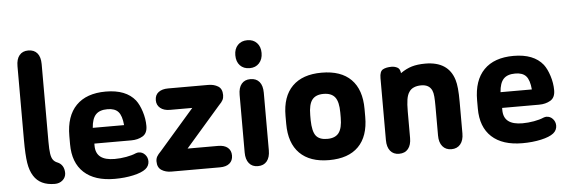

<svg xmlns="http://www.w3.org/2000/svg" viewBox="-45 -765 2700 910"><g transform="rotate(-5 1305.5 -310.0)"><path d="M183 10Q205 10 220 -3Q235 -16 236 -36Q236 -57 227.5 -70.5Q219 -84 204 -90Q191 -95 183.5 -105Q176 -115 173 -135Q170 -155 170 -191V-561Q170 -595 155 -613Q140 -631 112 -631Q85 -631 70 -613Q55 -595 55 -561V-211Q55 -139 61 -101Q67 -63 83 -38Q113 10 183 10Z M386 -164H562Q593 -164 616 -177.5Q639 -191 639 -226Q639 -260 628 -294.5Q617 -329 601 -350Q557 -405 461 -405Q369 -405 320 -355Q271 -305 271 -210V-171Q271 -83 322 -36Q373 11 468 11Q516 11 556.5 2Q597 -7 616 -22Q625 -29 629.5 -38.5Q634 -48 634 -58Q634 -77 621.5 -90.5Q609 -104 591 -104Q585 -104 577 -101Q559 -93 531 -88Q503 -83 476 -83Q431 -83 408.5 -100.5Q386 -118 386 -154ZM534 -239H385Q388 -282 406 -301.5Q424 -321 462 -321Q497 -321 513.5 -302.5Q530 -284 534 -239Z M824 -102 990 -293Q1004 -307 1009 -317Q1014 -327 1014 -340Q1014 -370 994.5 -382Q975 -394 948 -394H757Q728 -394 711 -381Q694 -368 694 -343Q694 -320 711 -306Q728 -292 757 -292H863L697 -101Q683 -87 677.5 -77Q672 -67 672 -54Q672 -25 691.5 -12.5Q711 0 738 0H969Q999 0 1015 -13.5Q1031 -27 1031 -51Q1031 -75 1015 -88.5Q999 -102 969 -102Z M1151 -589Q1122 -589 1105 -571Q1088 -553 1088 -523Q1088 -492 1105 -474Q1122 -456 1151 -456Q1179 -456 1196 -474.5Q1213 -493 1213 -523Q1213 -553 1196 -571Q1179 -589 1151 -589ZM1092 -60Q1092 -27 1107 -8.5Q1122 10 1149 10Q1177 10 1192 -8.5Q1207 -27 1207 -60V-334Q1207 -368 1192 -386Q1177 -404 1149 -404Q1122 -404 1107 -386Q1092 -368 1092 -334Z M1300 -216V-178Q1300 -86 1348.5 -37.5Q1397 11 1488 11Q1580 11 1628 -37.5Q1676 -86 1676 -178V-216Q1676 -308 1628 -356.5Q1580 -405 1488 -405Q1397 -405 1348.5 -356.5Q1300 -308 1300 -216ZM1560 -209V-185Q1560 -135 1543 -112.5Q1526 -90 1488 -90Q1450 -90 1434 -111Q1418 -132 1417 -185V-209Q1417 -260 1434 -282Q1451 -304 1488 -304Q1526 -304 1543 -282Q1560 -260 1560 -209Z M1863 -370Q1861 -391 1848 -397.5Q1835 -404 1821 -404Q1795 -404 1779.5 -395.5Q1764 -387 1764 -355V-60Q1764 -27 1779 -8.5Q1794 10 1821 10Q1849 10 1864 -8.5Q1879 -27 1879 -60V-186Q1879 -221 1882.5 -243Q1886 -265 1895 -278Q1903 -291 1918 -297.5Q1933 -304 1953 -304Q1991 -304 2004 -275Q2009 -264 2010.5 -245.5Q2012 -227 2012 -200V-60Q2012 -27 2027.5 -8.5Q2043 10 2070 10Q2097 10 2112.5 -8.5Q2128 -27 2128 -60V-209Q2128 -248 2125.5 -273.5Q2123 -299 2118 -315Q2091 -405 1981 -405Q1944 -405 1917 -397Q1890 -389 1863 -370Z M2326 -164H2502Q2533 -164 2556 -177.5Q2579 -191 2579 -226Q2579 -260 2568 -294.5Q2557 -329 2541 -350Q2497 -405 2401 -405Q2309 -405 2260 -355Q2211 -305 2211 -210V-171Q2211 -83 2262 -36Q2313 11 2408 11Q2456 11 2496.5 2Q2537 -7 2556 -22Q2565 -29 2569.5 -38.5Q2574 -48 2574 -58Q2574 -77 2561.5 -90.5Q2549 -104 2531 -104Q2525 -104 2517 -101Q2499 -93 2471 -88Q2443 -83 2416 -83Q2371 -83 2348.5 -100.5Q2326 -118 2326 -154ZM2474 -239H2325Q2328 -282 2346 -301.5Q2364 -321 2402 -321Q2437 -321 2453.5 -302.5Q2470 -284 2474 -239Z"/></g></svg>

Font: Beiruti
Style: Bold
Weight: 700
Designer: Arlette Boutros
Foundry: Boutros
Version: Version 1.41